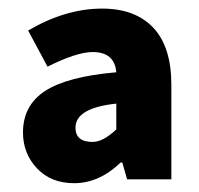

<svg xmlns="http://www.w3.org/2000/svg" viewBox="-20 -833 452 436"><path d="M148.4 -417Q95.7 -417 64 -450.7Q32.2 -484.4 32.2 -532.2Q32.2 -593.8 82.5 -626.5Q132.8 -659.2 244.1 -668.9Q240.2 -714.8 190.4 -714.8Q154.3 -714.8 87.9 -681.6L43.9 -763.7Q128.9 -813.5 211.9 -813.5Q287.1 -813.5 328.1 -770Q369.1 -726.6 369.1 -640.6V-425.8H268.6L257.8 -463.9H253.9Q205.1 -417 148.4 -417ZM190.4 -510.7Q213.9 -510.7 244.1 -539.1V-597.7Q151.4 -587.9 151.4 -543Q151.4 -510.7 190.4 -510.7Z"/></svg>

Font: Gen Shin Gothic Heavy
Style: Bold
Weight: 900
Designer: [Source Han Sans]
Ryoko NISHIZUKA  (kana & ideographs); Paul D. Hunt (Latin, Greek & Cyrillic); Wenlong ZHANG  (bopomofo
Version: Version 1.002.20150607